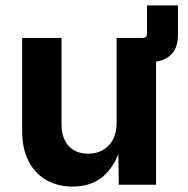

<svg xmlns="http://www.w3.org/2000/svg" viewBox="-20 -687 699 714"><path d="M474.1 -455.7V-545.9H510.7Q526.8 -545.9 526.8 -562V-667H641.8V-557.1Q641.8 -505.3 612.6 -480.5Q583.4 -455.7 535.6 -455.7ZM250.3 6.8Q193.8 6.8 151.4 -17.8Q109 -42.5 85.7 -88.7Q62.4 -134.9 62.4 -198.7V-545.9H208.8V-224.2Q208.8 -173.3 235.2 -144.4Q261.5 -115.5 307.8 -115.5Q339 -115.5 362.7 -129Q386.5 -142.6 400.1 -168.3Q413.7 -194 413.7 -229.8V-545.9H560.3V0H421.8L419.7 -136.3H428.3Q406.6 -67.5 362.6 -30.3Q318.6 6.8 250.3 6.8Z"/></svg>

Font: Inter Variable LoSnoCo
Style: Regular
Weight: 400
Designer: Rasmus Andersson
Foundry: rsms
Version: Version 4.000;git-a52131595; featfreeze: case,dlig,ss01,ss02